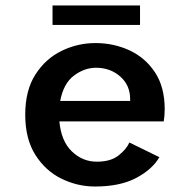

<svg xmlns="http://www.w3.org/2000/svg" viewBox="-20 -669 690 700"><path d="M326.5 11Q262.5 11 204.2 -17.5Q146 -46 109 -104.2Q72 -162.5 72 -251Q72 -339.5 109 -397.2Q146 -455 204.5 -483.5Q263 -512 328 -512Q395 -512 452.5 -485.2Q510 -458.5 545.2 -405Q580.5 -351.5 580.5 -270.5Q580.5 -260 579.5 -247.8Q578.5 -235.5 577 -226.5H196.5Q203 -154.5 242 -117Q281 -79.5 333 -79.5Q384.5 -79.5 413.5 -103.2Q442.5 -127 451.5 -149.5L561 -96Q535.5 -51.5 476.5 -20.2Q417.5 11 326.5 11ZM330 -422Q288 -422 249.8 -393.5Q211.5 -365 199.5 -301H454.5V-307.5Q454.5 -358.5 418.2 -390.2Q382 -422 330 -422ZM171.5 -578V-649H490.5V-578Z"/></svg>

Font: Trispace Medium
Style: Regular
Weight: 500
Designer: Tyler Finck
Foundry: Etcetera Type Company
Version: Version 1.210; ttfautohint (v1.8.3)